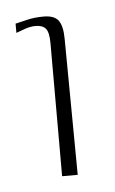

<svg xmlns="http://www.w3.org/2000/svg" viewBox="-33 -563 198 331"><g transform="rotate(-5 65.5 -397.5)"><path d="M62 -259V-489Q62 -508 56.5 -514.5Q51 -521 39 -521Q30 -521 20 -517.5Q10 -514 5 -512V-528Q13 -530 26 -533Q39 -536 54 -536Q73 -536 80 -526Q87 -516 87 -494L89 -259Z"/></g></svg>

Font: Genos ExtraLight
Style: Regular
Weight: 250
Designer: Robert E. Leuschke
Foundry: Robert E. Leuschke
Version: Version 1.010